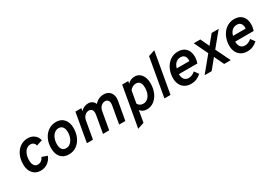

<svg xmlns="http://www.w3.org/2000/svg" viewBox="23 -1740 4163 2961"><g transform="rotate(-30 2105.0 -259.5)"><path d="M272.5 12Q186.5 12 135.2 -47.8Q84 -107.5 84 -208Q84 -300.5 117.2 -371.5Q150.5 -442.5 209.2 -482.8Q268 -523 344.5 -523Q411 -523 458.2 -486.8Q505.5 -450.5 520 -388L415 -353Q408 -385.5 386.5 -402.8Q365 -420 331.5 -420Q292 -420 260.8 -393.5Q229.5 -367 211.8 -320.8Q194 -274.5 194 -215Q194 -157.5 216.8 -124.8Q239.5 -92 279 -92Q314.5 -92 342 -111.2Q369.5 -130.5 386 -167L481 -133.5Q454 -65.5 398.8 -26.8Q343.5 12 272.5 12Z M776.5 12Q684.5 12 633 -45.5Q581.5 -103 581.5 -206.5Q581.5 -298.5 615.8 -370Q650 -441.5 710 -482.2Q770 -523 847.5 -523Q935 -523 986.5 -465Q1038 -407 1038 -309Q1038 -215.5 1004.5 -143Q971 -70.5 912 -29.2Q853 12 776.5 12ZM783.5 -92Q826 -92 859 -118.8Q892 -145.5 911 -192Q930 -238.5 930 -298Q930 -356 905 -388Q880 -420 835.5 -420Q793.5 -420 760.5 -393.2Q727.5 -366.5 708.5 -320.2Q689.5 -274 689.5 -215Q689.5 -156.5 714 -124.2Q738.5 -92 783.5 -92Z M1098.5 0 1188.5 -511H1294.5L1286.5 -463Q1312.5 -491.5 1347.5 -507.2Q1382.5 -523 1421 -523Q1460 -523 1490.8 -502.8Q1521.5 -482.5 1535 -447Q1567.5 -485.5 1607.8 -504.2Q1648 -523 1696.5 -523Q1748.5 -523 1784.8 -498Q1821 -473 1836.2 -428.8Q1851.5 -384.5 1841.5 -328L1783 0H1673L1727 -308Q1736.5 -361.5 1719.2 -391.2Q1702 -421 1661.5 -421Q1621.5 -421 1590.2 -391Q1559 -361 1550 -309L1495.5 0H1385.5L1439.5 -308Q1449 -362 1431.8 -391.5Q1414.5 -421 1373.5 -421Q1333.5 -421 1301.8 -391Q1270 -361 1261 -309L1206.5 0Z M1895.5 203 2021.5 -511H2130L2122 -468.5Q2173 -523 2249 -523Q2297 -523 2333.8 -496.2Q2370.5 -469.5 2390.8 -421.5Q2411 -373.5 2411 -310Q2411 -217.5 2379 -144.8Q2347 -72 2291.2 -30Q2235.5 12 2164.5 12Q2126.5 12 2097 -2Q2067.5 -16 2047.5 -43L2011.5 164ZM2159.5 -92Q2202 -92 2234.2 -117.8Q2266.5 -143.5 2284.8 -190Q2303 -236.5 2303 -298.5Q2303 -357 2279.2 -388.5Q2255.5 -420 2211.5 -420Q2180.5 -420 2150.5 -404Q2120.5 -388 2103 -362L2065 -146.5Q2078.5 -119.5 2103 -105.8Q2127.5 -92 2159.5 -92Z M2479.5 0 2600 -684 2715 -722 2587.5 0Z M2950.5 12Q2889.5 12 2844.2 -14.2Q2799 -40.5 2774 -89Q2749 -137.5 2749 -204.5Q2749 -267.5 2768 -324.8Q2787 -382 2822.2 -426.8Q2857.5 -471.5 2907.5 -497.2Q2957.5 -523 3020 -523Q3078.5 -523 3120.5 -499Q3162.5 -475 3185.2 -430.5Q3208 -386 3208 -323.5Q3208 -294 3202.8 -266.5Q3197.5 -239 3189 -213H2859.5Q2859.5 -173 2871.5 -144.2Q2883.5 -115.5 2906.5 -100.2Q2929.5 -85 2963.5 -85Q2993 -85 3023.8 -97.8Q3054.5 -110.5 3079.5 -134L3133.5 -61Q3097.5 -27.5 3052.8 -7.8Q3008 12 2950.5 12ZM2875.5 -306.5H3101Q3104.5 -342 3095.5 -369Q3086.5 -396 3065.2 -411.5Q3044 -427 3010.5 -427Q2974.5 -427 2947.2 -411.5Q2920 -396 2902 -368.8Q2884 -341.5 2875.5 -306.5Z M3195 0 3414 -266.5 3296 -511H3413L3468.5 -393.5Q3473 -385.5 3477.8 -375.2Q3482.5 -365 3487 -353.5Q3494.5 -364 3502.5 -374Q3510.5 -384 3518 -393L3615.5 -511H3740.5L3534 -260.5L3660 0H3543L3480 -132Q3476 -141 3470.8 -152.2Q3465.5 -163.5 3460.5 -174Q3453 -163.5 3444.8 -152.8Q3436.5 -142 3428 -132L3320 0Z M3952.5 12Q3891.5 12 3846.2 -14.2Q3801 -40.5 3776 -89Q3751 -137.5 3751 -204.5Q3751 -267.5 3770 -324.8Q3789 -382 3824.2 -426.8Q3859.5 -471.5 3909.5 -497.2Q3959.5 -523 4022 -523Q4080.5 -523 4122.5 -499Q4164.5 -475 4187.2 -430.5Q4210 -386 4210 -323.5Q4210 -294 4204.8 -266.5Q4199.5 -239 4191 -213H3861.5Q3861.5 -173 3873.5 -144.2Q3885.5 -115.5 3908.5 -100.2Q3931.5 -85 3965.5 -85Q3995 -85 4025.8 -97.8Q4056.5 -110.5 4081.5 -134L4135.5 -61Q4099.5 -27.5 4054.8 -7.8Q4010 12 3952.5 12ZM3877.5 -306.5H4103Q4106.5 -342 4097.5 -369Q4088.5 -396 4067.2 -411.5Q4046 -427 4012.5 -427Q3976.5 -427 3949.2 -411.5Q3922 -396 3904 -368.8Q3886 -341.5 3877.5 -306.5Z"/></g></svg>

Font: Overpass SemiBold
Style: Italic
Weight: 600
Italic angle: -10°
Designer: Delve Withrington, Dave Bailey, Thomas Jockin
Foundry: Delve Fonts LLC
Version: Version 4.000